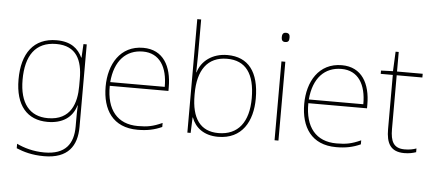

<svg xmlns="http://www.w3.org/2000/svg" viewBox="-60 -901 2892 1281"><g transform="rotate(5 1386.0 -260.0)"><path d="M290 -538C136 -538 59 -430 59 -256C59 -81 140 10 276 10C375 10 442 -34 466 -117H468C466 -78 466 -56 466 -17V25C466 140 414 215 273 215C198 215 135 196 87 173V203C135 223 192 240 273 240C433 240 492 152 492 25V-528H470L465 -437H463C435 -495 387 -538 290 -538ZM290 -513C425 -513 466 -419 466 -294V-246C466 -136 432 -15 276 -15C154 -15 86 -99 86 -256C86 -417 150 -513 290 -513Z M870 -538C716 -538 642 -408 642 -259C642 -104 713 10 879 10C943 10 991 0 1042 -23V-50C980 -22 943 -15 879 -15C742 -15 667 -105 669 -266H1062V-291C1062 -430 1005 -538 870 -538ZM870 -513C982 -513 1036 -423 1035 -291H670C682 -436 758 -513 870 -513Z M1238 -525V-760H1212V0H1234L1238 -104H1240C1264 -38 1323 10 1418 10C1579 10 1647 -114 1647 -266C1647 -444 1574 -539 1434 -539C1333 -539 1260 -483 1238 -406H1236C1237 -439 1238 -493 1238 -525ZM1434 -514C1558 -514 1620 -430 1620 -266C1620 -106 1550 -15 1418 -15C1297 -15 1238 -98 1238 -253V-263C1238 -419 1301 -514 1434 -514Z M1809 -721C1789 -721 1784 -706 1784 -690C1784 -673 1789 -659 1809 -659C1833 -659 1836 -673 1836 -690C1836 -706 1833 -721 1809 -721ZM1822 -528H1796V0H1822Z M2200 -538C2046 -538 1972 -408 1972 -259C1972 -104 2043 10 2209 10C2273 10 2321 0 2372 -23V-50C2310 -22 2273 -15 2209 -15C2072 -15 1997 -105 1999 -266H2392V-291C2392 -430 2335 -538 2200 -538ZM2200 -513C2312 -513 2366 -423 2365 -291H2000C2012 -436 2088 -513 2200 -513Z M2665 -15C2591 -15 2570 -61 2570 -143V-503H2742V-528H2570V-659H2549L2543 -528L2463 -525V-503H2544V-140C2544 -47 2572 10 2665 10C2700 10 2722 4 2744 -3V-28C2722 -20 2698 -15 2665 -15Z"/></g></svg>

Font: Noto Sans Lao Thin
Style: Regular
Weight: 100
Designer: Monotype Design Team
Foundry: Monotype Imaging Inc.
Version: Version 2.003